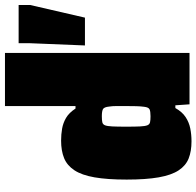

<svg xmlns="http://www.w3.org/2000/svg" viewBox="-29 -754 791 773"><g transform="rotate(-90 366.5 -367.5)"><path d="M184 8Q144 8 115 -3.5Q86 -15 67 -44Q48 -73 39 -124Q30 -175 30 -253Q30 -331 39 -382.5Q48 -434 67.5 -463.5Q87 -493 116.5 -505Q146 -517 187 -517Q212 -517 235 -513Q258 -509 278.5 -497Q299 -485 316 -459H326V-743H540V0H333L329 -57H318Q303 -30 282 -16Q261 -2 236 3Q211 8 184 8ZM285 -157Q305 -157 313 -161Q321 -165 323 -182Q325 -197 325.5 -214Q326 -231 326 -255Q326 -278 326 -294.5Q326 -311 324 -323Q322 -344 313.5 -348.5Q305 -353 285 -353Q269 -353 260.5 -351Q252 -349 248.5 -340Q245 -331 244 -311Q243 -291 243 -255Q243 -219 244 -199Q245 -179 248.5 -170Q252 -161 260.5 -159Q269 -157 285 -157ZM570 -421 579 -642V-688H733V-642L682 -421Z"/></g></svg>

Font: Saira Thin Black
Style: Regular
Weight: 900
Version: Version 1.101